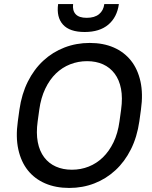

<svg xmlns="http://www.w3.org/2000/svg" viewBox="-20 -920 750 948"><path d="M322 8Q255 8 203 -14.5Q151 -37 117.5 -79Q84 -121 70.5 -182Q57 -243 68 -321L76 -379Q87 -456 117.5 -517Q148 -578 194 -620.5Q240 -663 298.5 -685.5Q357 -708 423 -708Q490 -708 541.5 -685.5Q593 -663 626.5 -621Q660 -579 673.5 -518Q687 -457 676 -379L668 -321Q657 -244 626.5 -183Q596 -122 550 -79.5Q504 -37 446 -14.5Q388 8 322 8ZM335 -82Q379 -82 418 -97.5Q457 -113 488 -143Q519 -173 540.5 -217.5Q562 -262 570 -321L578 -379Q586 -437 577.5 -481.5Q569 -526 546 -556.5Q523 -587 488.5 -602.5Q454 -618 410 -618Q366 -618 326.5 -602.5Q287 -587 256 -557Q225 -527 203.5 -482Q182 -437 174 -379L166 -321Q158 -263 166.5 -218.5Q175 -174 198 -143.5Q221 -113 256 -97.5Q291 -82 335 -82ZM398 -762Q324 -762 291 -798.5Q258 -835 267 -900H341Q337 -868 353.5 -850Q370 -832 408 -832Q447 -832 469 -850Q491 -868 495 -900H567Q558 -835 515 -798.5Q472 -762 398 -762Z"/></svg>

Font: Retni Sans Medium
Style: Italic
Weight: 500
Italic angle: -8°
Designer: Vitaly Kuzmin
Foundry: ParaType Ltd.
Version: Version 1.00;June 10, 2019;FontCreator 11.5.0.2425 64-bit; t